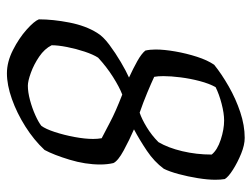

<svg xmlns="http://www.w3.org/2000/svg" viewBox="-104 -606 710 541"><g transform="rotate(90 250.5 -335.0)"><path d="M186 0Q154 0 120.5 -17Q87 -34 63 -55.5Q39 -77 34 -90Q34 -130 43 -176Q52 -222 72 -254Q82 -271 105.5 -288.5Q129 -306 154.5 -321Q180 -336 198 -344Q172 -356 151.5 -367.5Q131 -379 122 -390Q119 -403 119 -419Q119 -443 124.5 -474.5Q130 -506 139.5 -535.5Q149 -565 162 -584Q188 -605 223 -625Q258 -645 295.5 -657.5Q333 -670 368 -670Q388 -670 412.5 -660Q437 -650 457.5 -637Q478 -624 484 -614Q485 -609 485.5 -601.5Q486 -594 486 -587Q486 -566 481.5 -538Q477 -510 470 -484Q463 -458 455 -442Q435 -415 404.5 -394.5Q374 -374 344 -358Q374 -345 403.5 -329Q433 -313 439 -300Q443 -283 443 -263Q443 -221 429.5 -176.5Q416 -132 402 -106Q374 -76 336 -52Q298 -28 258.5 -14Q219 0 186 0ZM297 -374Q315 -380 338 -394Q361 -408 380 -427Q396 -454 405.5 -494Q415 -534 415 -577Q402 -593 373 -602.5Q344 -612 319 -612Q299 -612 272 -605Q245 -598 225 -588Q215 -570 208 -543.5Q201 -517 197.5 -489.5Q194 -462 194 -441Q194 -425 196 -415Q213 -407 240.5 -395.5Q268 -384 297 -374ZM221 -59Q239 -59 261.5 -65Q284 -71 304 -80Q324 -89 334 -97Q343 -109 351.5 -135Q360 -161 365.5 -190.5Q371 -220 371 -243Q371 -255 369 -267Q353 -275 324 -290.5Q295 -306 246 -325Q225 -317 196.5 -299Q168 -281 142 -257Q133 -243 125 -219Q117 -195 112 -169.5Q107 -144 107 -126Q117 -106 139 -91Q161 -76 184.5 -67.5Q208 -59 221 -59Z"/></g></svg>

Font: Texturina 72pt 72pt Light
Style: Italic
Weight: 300
Italic angle: -11°
Designer: Guillermo Torres Carreño
Foundry: Omnibus-Type
Version: Version 1.002; ttfautohint (v1.8.3)